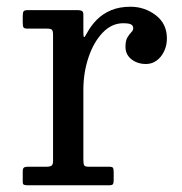

<svg xmlns="http://www.w3.org/2000/svg" viewBox="-20 -550 540 570"><path d="M137.5 -446V-72.5Q137.5 -61.5 133 -58.2Q128.5 -55 117 -55H61.5Q54 -55 50.8 -52.2Q47.5 -49.5 47.5 -41V-9.5Q47.5 -3 51.2 -1.5Q55 0 61.5 0H304.5Q313 0 315.2 -3.2Q317.5 -6.5 317.5 -15.5V-38Q317.5 -47.5 315.8 -51.2Q314 -55 304.5 -55H243.5Q232 -55 229.8 -59.5Q227.5 -64 227.5 -75.5V-283Q227.5 -334.5 242.8 -379.8Q258 -425 284.8 -453Q311.5 -481 345.5 -481Q363.5 -481 369.5 -477.2Q375.5 -473.5 375.5 -466Q375.5 -460 369.8 -454.2Q364 -448.5 358.2 -438.8Q352.5 -429 352.5 -411Q352.5 -388 370.2 -374Q388 -360 413.5 -360Q431 -360 445 -370.2Q459 -380.5 467.2 -397.8Q475.5 -415 475.5 -436Q475.5 -479.5 442.5 -504.8Q409.5 -530 367.5 -530Q335 -530 310.2 -519.8Q285.5 -509.5 267.8 -491.8Q250 -474 238 -451.5Q231.5 -439 229.5 -440Q227.5 -441 227.5 -453.5V-506Q227.5 -515.5 222.8 -517.8Q218 -520 209.5 -520H63.5Q53 -520 50.2 -516.5Q47.5 -513 47.5 -502.5V-484Q47.5 -473 49.5 -469Q51.5 -465 62.5 -465H119.5Q131 -465 134.2 -461.5Q137.5 -458 137.5 -446Z"/></svg>

Font: Besley
Style: Regular
Weight: 400
Designer: Owen Earl
Foundry: indestructible type*
Version: Version 4.000